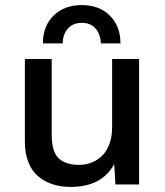

<svg xmlns="http://www.w3.org/2000/svg" viewBox="-20 -735 658 765"><path d="M460 -562H381.8Q380.9 -597.7 361.1 -620.8Q341.3 -644 306.2 -644Q270 -644 250 -620.6Q230 -597.2 230 -562H150.9Q150.9 -630.9 193.6 -672.9Q236.3 -714.8 306.2 -714.8Q375 -714.8 417.5 -672.9Q460 -630.9 460 -562ZM261.2 9.8Q222.7 9.8 190.7 -0.5Q158.7 -10.7 133.3 -31.5Q107.9 -52.2 93.5 -87.6Q79.1 -123 79.1 -169.9V-500H186V-196.8Q186 -131.3 213.4 -104.7Q240.7 -78.1 295.9 -78.1Q321.8 -78.1 344.7 -87.2Q367.7 -96.2 386.2 -113.8Q404.8 -131.3 415.8 -161.1Q426.8 -190.9 426.8 -229V-500H534.2V0H439.9L435.1 -81.1Q385.7 9.8 261.2 9.8Z"/></svg>

Font: Work Sans Medium
Style: Regular
Weight: 500
Designer: Wei Huang
Foundry: Wei Huang
Version: Version 2.012